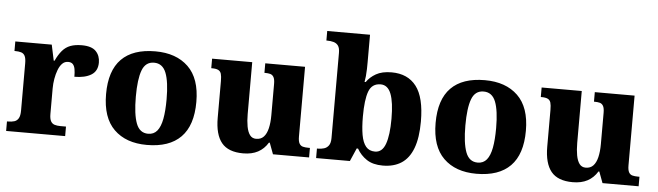

<svg xmlns="http://www.w3.org/2000/svg" viewBox="-48 -947 3919 1144"><g transform="rotate(5 1911.5 -375.0)"><path d="M14 0V-57H19Q42 -57 58 -62Q74 -67 83 -82.5Q92 -98 92 -129V-411Q92 -441 84.5 -455.5Q77 -470 62 -474.5Q47 -479 25 -479H22V-536H240L260 -442H265Q282 -479 302.5 -503Q323 -527 351 -537.5Q379 -548 419 -548Q478 -548 503.5 -521.5Q529 -495 529 -454Q529 -403 491.5 -380Q454 -357 391 -357Q391 -385 387.5 -403.5Q384 -422 374.5 -432Q365 -442 346 -442Q326 -442 311.5 -427.5Q297 -413 287.5 -388Q278 -363 273 -334Q268 -305 268 -276V-124Q268 -95 276 -80.5Q284 -66 299 -61.5Q314 -57 333 -57H367V0Z M856 10Q731 10 659.5 -60Q588 -130 588 -271Q588 -411 656.5 -480.5Q725 -550 859 -550Q984 -550 1056 -480.5Q1128 -411 1128 -271Q1128 -130 1059 -60Q990 10 856 10ZM858 -57Q892 -57 912 -81.5Q932 -106 941 -153.5Q950 -201 950 -271Q950 -376 929 -429Q908 -482 857 -482Q806 -482 786 -429Q766 -376 766 -271Q766 -166 786.5 -111.5Q807 -57 858 -57Z M1432 10Q1343 10 1303 -39Q1263 -88 1263 -188V-407Q1263 -436 1258.5 -451Q1254 -466 1241 -472.5Q1228 -479 1203 -479H1199V-536H1439V-226Q1439 -184 1445 -151.5Q1451 -119 1464.5 -101Q1478 -83 1502 -83Q1530 -83 1547 -101Q1564 -119 1572 -152.5Q1580 -186 1580 -231V-418Q1580 -446 1572.5 -459Q1565 -472 1552 -475.5Q1539 -479 1521 -479H1517V-536H1755V-119Q1755 -91 1762.5 -77.5Q1770 -64 1784 -60.5Q1798 -57 1816 -57H1826V0H1610L1585 -67H1580Q1557 -29 1520.5 -9.5Q1484 10 1432 10Z M2267 10Q2208 10 2171 -14.5Q2134 -39 2112 -78H2104L2070 0H1868V-57H1875Q1893 -57 1910 -62Q1927 -67 1938 -82Q1949 -97 1949 -127V-636Q1949 -665 1939 -679Q1929 -693 1911.5 -698Q1894 -703 1873 -703H1868V-760H2124V-595Q2124 -577 2123.5 -555Q2123 -533 2121 -512.5Q2119 -492 2116 -477H2123Q2143 -507 2179 -527.5Q2215 -548 2272 -548Q2369 -548 2420 -481.5Q2471 -415 2471 -271Q2471 -174 2447.5 -111.5Q2424 -49 2378.5 -19.5Q2333 10 2267 10ZM2214 -69Q2257 -69 2276 -121.5Q2295 -174 2295 -272Q2295 -371 2275.5 -421Q2256 -471 2213 -471Q2161 -471 2142.5 -421.5Q2124 -372 2124 -271Q2124 -206 2132 -161Q2140 -116 2159.5 -92.5Q2179 -69 2214 -69Z M2827 10Q2702 10 2630.5 -60Q2559 -130 2559 -271Q2559 -411 2627.5 -480.5Q2696 -550 2830 -550Q2955 -550 3027 -480.5Q3099 -411 3099 -271Q3099 -130 3030 -60Q2961 10 2827 10ZM2829 -57Q2863 -57 2883 -81.5Q2903 -106 2912 -153.5Q2921 -201 2921 -271Q2921 -376 2900 -429Q2879 -482 2828 -482Q2777 -482 2757 -429Q2737 -376 2737 -271Q2737 -166 2757.5 -111.5Q2778 -57 2829 -57Z M3403 10Q3314 10 3274 -39Q3234 -88 3234 -188V-407Q3234 -436 3229.5 -451Q3225 -466 3212 -472.5Q3199 -479 3174 -479H3170V-536H3410V-226Q3410 -184 3416 -151.5Q3422 -119 3435.5 -101Q3449 -83 3473 -83Q3501 -83 3518 -101Q3535 -119 3543 -152.5Q3551 -186 3551 -231V-418Q3551 -446 3543.5 -459Q3536 -472 3523 -475.5Q3510 -479 3492 -479H3488V-536H3726V-119Q3726 -91 3733.5 -77.5Q3741 -64 3755 -60.5Q3769 -57 3787 -57H3797V0H3581L3556 -67H3551Q3528 -29 3491.5 -9.5Q3455 10 3403 10Z"/></g></svg>

Font: Noto Serif Ethiopic ExtraBold
Style: Regular
Weight: 800
Version: Version 2.102